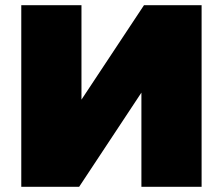

<svg xmlns="http://www.w3.org/2000/svg" viewBox="-20 -720 859 740"><path d="M62 0V-700H294V-336L535 -700H757V0H525V-363L285 0Z"/></svg>

Font: Montserrat-Alt1 Black
Style: Regular
Weight: 900
Designer: Differentunic
Foundry: Differentunic
Version: Version 7.222